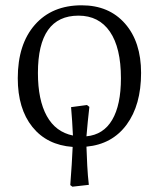

<svg xmlns="http://www.w3.org/2000/svg" viewBox="-20 -541 599 724"><path d="M253 163 245 157Q248 116 250.5 78.5Q253 41 254 13Q157 6 102 -62.5Q47 -131 47 -246Q47 -374 111.5 -447.5Q176 -521 288 -521Q391 -521 451.5 -452Q512 -383 512 -266Q512 -145 457.5 -71Q403 3 306 12Q307 45 309 83.5Q311 122 315 156ZM306 -27Q370 -33 403 -89Q436 -145 436 -246Q436 -361 394.5 -421.5Q353 -482 276 -482Q123 -482 123 -266Q123 -164 156.5 -103.5Q190 -43 255 -30Q254 -56 252 -84.5Q250 -113 248 -137L308 -145L317 -138Q314 -113 311 -82Q308 -51 306 -27Z"/></svg>

Font: Literata 36pt Light
Style: Regular
Weight: 300
Designer: Latin by Veronika Burian and Jose Scaglione. Greek by Irene Vlachou. Cyrillic by Vera Evstafieva.
Foundry: TypeTogether
Version: Version 3.002